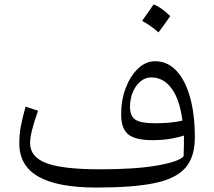

<svg xmlns="http://www.w3.org/2000/svg" viewBox="-20 -843 969 869"><path d="M811 -135.7Q812 -157.2 812.3 -182.4Q812.5 -207.5 812.5 -229.5Q745.6 -208.5 671.9 -208.5Q593.3 -208.5 560.8 -234.6Q528.3 -260.7 528.3 -324.2Q528.3 -390.6 549.3 -445.3Q570.3 -500 605.2 -533Q640.1 -565.9 682.1 -565.9Q737.3 -565.9 777.6 -523.7Q817.9 -481.4 839.8 -404.1Q861.8 -326.7 861.8 -220.7Q861.8 -131.3 818.1 -82.3Q774.4 -33.2 677 -13.7Q579.6 5.9 418 5.9Q240.7 5.9 154.1 -43.5Q67.4 -92.8 67.4 -193.8Q67.4 -231.9 73.7 -268.3Q80.1 -304.7 95.7 -360.4L152.3 -341.8Q116.2 -241.7 116.2 -195.8Q116.2 -132.3 190.2 -104.5Q264.2 -76.7 433.6 -76.7Q592.8 -76.7 691.7 -94Q790.5 -111.3 811 -135.7ZM805.7 -297.4Q793.5 -392.1 756.8 -442.4Q720.2 -492.7 663.6 -492.7Q637.7 -492.7 616 -474.6Q594.2 -456.5 581.3 -426.3Q568.4 -396 568.4 -358.9Q568.4 -317.4 592.8 -301.3Q617.2 -285.2 681.2 -285.2Q758.3 -285.2 805.7 -297.4ZM675.3 -823.2Q710 -810.1 750.5 -770Q724.1 -731.9 697.3 -696.3Q680.7 -711.4 661.9 -724.6Q643.1 -737.8 623 -748.5Q636.7 -767.1 649.2 -785.4Q661.6 -803.7 675.3 -823.2Z"/></svg>

Font: Pinar-DS1-FD Regular
Style: Regular
Weight: 400
Designer: Amin Abedi
Version: Version 3.000